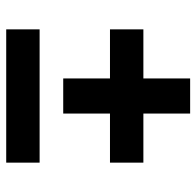

<svg xmlns="http://www.w3.org/2000/svg" viewBox="-27 -605 632 618"><g transform="rotate(90 289.0 -296.0)"><path d="M232.5 -183.5V-334H74.5V-441.5H232.5V-592H345.5V-441.5H503.5V-334H345.5V-183.5ZM74.5 0V-107.5H503.5V0Z"/></g></svg>

Font: Encode Sans Expanded Expanded SemiBold
Style: Regular
Weight: 600
Width: 7
Designer: Multiple Designers
Foundry: Impallari Type
Version: Version 3.000; ttfautohint (v1.8.3) -l 8 -r 50 -G 200 -x 14 